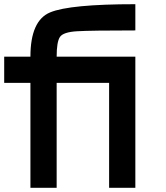

<svg xmlns="http://www.w3.org/2000/svg" viewBox="-20 -895 790 915"><path d="M625 0H500V-500H250V0H125V-500H0V-625H125Q125 -796.9 218.8 -835.9Q312.5 -875 625 -875V-750Q414.1 -750 347.7 -746.1Q281.2 -742.2 265.6 -718.8Q250 -695.3 250 -625H625Z"/></svg>

Font: CraftyPE
Style: Regular
Weight: 400
Designer: Erek Butcher
Foundry: Haunted Coop
Version: Version 0.018;April 4, 2024;FontCreator 15.0.0.2962 64-bit